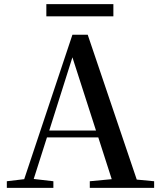

<svg xmlns="http://www.w3.org/2000/svg" viewBox="-20 -908 775 928"><path d="M204 -829H528V-888H204ZM330 -631 444 -277H218ZM414 0H725V-32L641 -40L404 -740H330L97 -42L13 -32V0H238V-32L143 -43L207 -244H455L520 -42L414 -32Z"/></svg>

Font: Noto Serif SC SemiBold
Style: Regular
Weight: 600
Designer: Ryoko NISHIZUKA 西塚涼子 (kana & ideographs); Frank Grießhammer (Latin, Greek & Cyrillic); Wenlong ZHANG 张文龙 (bopomofo); San
Foundry: Adobe
Version: Version 2.001;hotconv 1.1.0;makeotfexe 2.6.0